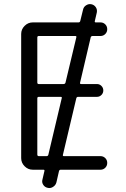

<svg xmlns="http://www.w3.org/2000/svg" viewBox="-20 -864 627 952"><path d="M171.9 -685.5Q165 -685.5 165 -677.7V-455.1Q165 -447.3 171.9 -447.3H294.9Q302.7 -447.3 304.7 -454.1L358.4 -678.7Q360.4 -685.5 353.5 -685.5ZM439.5 -685.5Q431.6 -685.5 429.7 -678.7L377 -454.1Q375 -447.3 382.8 -447.3H460.9Q473.6 -447.3 482.9 -438Q492.2 -428.7 492.2 -415.5Q492.2 -402.3 482.9 -393.1Q473.6 -383.8 460.9 -383.8H367.2Q360.4 -383.8 358.4 -377L292 -96.7Q290 -89.8 296.9 -89.8H478.5Q492.2 -89.8 502 -80.1Q511.7 -70.3 511.7 -56.2Q511.7 -42 502 -32.2Q492.2 -22.5 478.5 -22.5H281.2Q274.4 -22.5 272.5 -15.6L259.8 40Q255.9 54.7 243.2 62.5Q234.4 68.4 223.6 68.4Q219.7 68.4 216.8 67.4Q202.1 64.5 194.3 52.2Q186.5 40 190.4 26.4L200.2 -15.6Q202.1 -22.5 195.3 -22.5H142.6Q119.1 -22.5 102.1 -39.6Q85 -56.6 85 -80.1V-695.3Q85 -718.8 102.1 -735.8Q119.1 -752.9 142.6 -752.9H369.1Q376 -752.9 377.9 -759.8L391.6 -815.4Q394.5 -830.1 407.2 -837.9Q416 -843.8 425.8 -843.8Q429.7 -843.8 433.6 -842.8Q447.3 -839.8 455.1 -828.1Q462.9 -816.4 460 -801.8L450.2 -759.8Q448.2 -752.9 455.1 -752.9H478.5Q492.2 -752.9 502 -743.2Q511.7 -733.4 511.7 -719.2Q511.7 -705.1 502 -695.3Q492.2 -685.5 478.5 -685.5ZM210.9 -89.8Q217.8 -89.8 219.7 -96.7L286.1 -377Q288.1 -383.8 281.2 -383.8H172.9Q165 -383.8 165 -377V-97.7Q165 -89.8 172.9 -89.8Z"/></svg>

Font: Gen Jyuu Gothic Normal
Style: Regular
Weight: 300
Designer: [Source Han Sans]
Ryoko NISHIZUKA  (kana & ideographs); Paul D. Hunt (Latin, Greek & Cyrillic); Wenlong ZHANG  (bopomofo
Version: Version 1.002.20150607